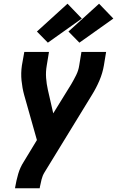

<svg xmlns="http://www.w3.org/2000/svg" viewBox="-20 -810 640 1035"><path d="M61 205 62 198Q68 163 78 128Q88 93 108 62L179 -55L110 -299Q100 -336 96 -376Q92 -416 98 -457L111 -530H244L232 -457Q226 -423 228.5 -390Q231 -357 238 -326L267 -199L364 -356Q378 -380 390.5 -405Q403 -430 407 -457L419 -530H552L540 -457Q533 -416 516 -376Q499 -336 476 -299L220 119Q209 137 204 157.5Q199 178 195 198L194 205ZM408 -580 349 -640 514 -790 591 -710ZM238 -580 179 -640 344 -790 421 -710Z"/></svg>

Font: Iosevka Curly XBdExObl
Style: Regular
Weight: 800
Width: 7
Italic angle: -9°
Monospace: yes
Designer: Belleve Invis
Foundry: Belleve Invis
Version: Version 11.1.0; ttfautohint (v1.8.3)